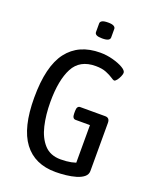

<svg xmlns="http://www.w3.org/2000/svg" viewBox="-160 -972 873 1072"><g transform="rotate(20 276.0 -436.5)"><path d="M302 6Q178 6 113.5 -80Q49 -166 49 -344Q49 -531 116 -618.5Q183 -706 311 -706Q349 -706 386 -696Q423 -686 447 -672Q471 -658 471 -644Q471 -636 465 -622Q459 -608 450.5 -597Q442 -586 435 -586Q430 -586 415.5 -596Q401 -606 375.5 -616.5Q350 -627 312 -627Q218 -627 180 -554.5Q142 -482 142 -353Q142 -276 157 -212Q172 -148 207.5 -109Q243 -70 305 -70Q340 -70 367 -75.5Q394 -81 410 -90L394 -49V-306H309Q289 -306 289 -336V-352Q289 -382 309 -382H457Q484 -382 484 -352V-66Q484 -45 467 -31Q450 -17 422.5 -9Q395 -1 363.5 2.5Q332 6 302 6ZM292 -784Q269 -784 258.5 -789.5Q248 -795 248 -806V-857Q248 -867 258.5 -873Q269 -879 294 -879Q317 -879 327.5 -873Q338 -867 338 -857V-806Q338 -796 327.5 -790Q317 -784 292 -784Z"/></g></svg>

Font: Asap Condensed VF Beta
Style: Regular
Weight: 400
Designer: Pablo Cosgaya
Foundry: Omnibus-Type
Version: Version 1.008